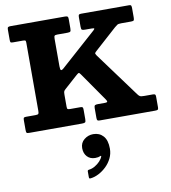

<svg xmlns="http://www.w3.org/2000/svg" viewBox="-114 -848 1187 1329"><g transform="rotate(-10 479.0 -183.0)"><path d="M392.5 168Q392.5 205 413.8 227.8Q435 250.5 470.5 250.5Q481.5 250.5 490.5 248.8Q499.5 247 506 244Q509.5 242 511.5 243Q513.5 244 512.5 247Q507 263 491.8 279.5Q476.5 296 455.8 308.2Q435 320.5 413 323Q403 324 403 333V372.5Q403 381 405.8 382.8Q408.5 384.5 416 383.5Q443 380.5 472 365.5Q501 350.5 525.8 326.5Q550.5 302.5 565.8 271.2Q581 240 581 204Q581 144.5 554.2 115Q527.5 85.5 484 85.5Q448.5 85.5 420.5 108Q392.5 130.5 392.5 168ZM28.5 -25Q28.5 -9.5 31.5 -4.8Q34.5 0 49.5 0H421.5Q438 0 443.2 -4.2Q448.5 -8.5 448.5 -26V-92.5Q448.5 -105.5 445.2 -109.5Q442 -113.5 429 -113.5H358.5Q344.5 -113.5 340.2 -116.8Q336 -120 336 -133.5V-218.5Q336 -237 339.5 -242.8Q343 -248.5 352 -256.5L442.5 -337.5Q454 -347.5 458.8 -348.8Q463.5 -350 473 -336L611 -137.5Q618 -128 619.2 -120.8Q620.5 -113.5 600.5 -113.5H552.5Q538.5 -113.5 532.2 -109.8Q526 -106 526 -90.5V-21.5Q526 -8.5 529.5 -4.2Q533 0 546 0H935Q948.5 0 953.5 -3.2Q958.5 -6.5 958.5 -19V-94Q958.5 -106 954.5 -109.8Q950.5 -113.5 938.5 -113.5H879Q856 -113.5 848.5 -117.8Q841 -122 832 -134.5L603 -446Q592.5 -460.5 596 -465.8Q599.5 -471 612.5 -482.5L762 -617Q773 -626 780.5 -631.2Q788 -636.5 809 -636.5H878.5Q894.5 -636.5 897.8 -641.8Q901 -647 901 -663V-726.5Q901 -738 898.5 -744Q896 -750 884.5 -750H546.5Q535 -750 531.2 -746Q527.5 -742 527.5 -730V-662Q527.5 -644 532.8 -640.2Q538 -636.5 556 -636.5H600Q619 -636.5 619 -632.5Q619 -628.5 609.5 -620L360 -397.5Q348.5 -387 342.2 -389.8Q336 -392.5 336 -418V-610.5Q336 -627 340.2 -631.8Q344.5 -636.5 360 -636.5H430.5Q447.5 -636.5 451.8 -641.5Q456 -646.5 456 -664V-730Q456 -743 450.8 -746.5Q445.5 -750 433.5 -750H51Q38.5 -750 33.5 -746.5Q28.5 -743 28.5 -729V-659Q28.5 -645.5 31 -641Q33.5 -636.5 47.5 -636.5H117Q129.5 -636.5 134 -634Q138.5 -631.5 138.5 -619V-139.5Q138.5 -123.5 134.8 -118.5Q131 -113.5 113.5 -113.5H48Q35 -113.5 31.8 -109.5Q28.5 -105.5 28.5 -92.5Z"/></g></svg>

Font: Besley ExtraBold
Style: Regular
Weight: 800
Designer: Owen Earl
Foundry: indestructible type*
Version: Version 2.001